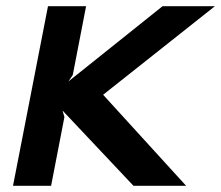

<svg xmlns="http://www.w3.org/2000/svg" viewBox="-20 -600 714 620"><path d="M22 0H145L188 -222L182 -243L411 0H581L313 -294L674 -580H505L201 -337L215 -358L258 -580H135Z"/></svg>

Font: Charger EcoBlack
Style: Obl
Weight: 1000
Designer: Jasper
Foundry: Cannot Into Space Fonts
Version: Version 1.1